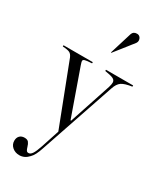

<svg xmlns="http://www.w3.org/2000/svg" viewBox="-233 -770 921 1096"><g transform="rotate(30 227.5 -222.5)"><path d="M141 -373Q134 -393 134 -399Q134 -407 144.5 -410.5Q155 -414 191 -416V-424H-2V-416Q32 -414 44.5 -407.5Q57 -401 65 -382L219 18L180 137Q167 176 156 192.5Q145 209 132 209Q123 209 118.5 202.5Q114 196 110 182Q105 164 97 154Q89 144 70 144Q50 144 38.5 156Q27 168 27 188Q27 213 46 229.5Q65 246 93 246Q127 246 153 217Q174 197 191 144L358 -347Q369 -381 389 -395Q409 -409 457 -416V-424H278V-416Q318 -410 333 -402.5Q348 -395 348 -379Q348 -368 342 -348L251 -73H247ZM256 -523 321 -605 335 -623Q348 -638 352.5 -645.5Q357 -653 357 -660Q357 -673 349.5 -682Q342 -691 329 -691Q305 -691 298 -670L253 -524Z"/></g></svg>

Font: Libre Caslon Display
Style: Regular
Weight: 400
Designer: Pablo Impallari, Rodrigo Fuenzalida
Foundry: Pablo Impallari, Rodrigo Fuenzalida
Version: Version 1.100; ttfautohint (v1.6) -l 8 -r 50 -G 200 -x 14 -D